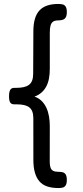

<svg xmlns="http://www.w3.org/2000/svg" viewBox="-20 -782 414 962"><path d="M273 160.2Q240.2 160.2 216.4 152.1Q192.5 144 177.4 126.5Q162.2 109 154.8 82.5Q147.2 56 147.2 19.5L147 -189Q147 -209.2 142 -222.6Q137 -236 126.8 -244Q116.5 -252 100.8 -255.6Q85 -259.2 64 -259.2H51.5Q36.8 -259.2 31 -268.8Q25.2 -278.2 25.2 -300Q25.2 -317.8 28.8 -326.6Q32.2 -335.5 38.1 -338.6Q44 -341.8 50.5 -341.8H61Q82.5 -341.8 98.5 -345.4Q114.5 -349 125.2 -357Q136 -365 141.1 -378.8Q146.2 -392.5 146.2 -413L147.2 -625.5Q147.2 -661 154.8 -686.9Q162.2 -712.8 177.4 -729.4Q192.5 -746 216.2 -754.1Q240 -762.2 272 -762.2Q286 -762.2 295.2 -759.5Q304.5 -756.8 309.6 -747.9Q314.8 -739 314.8 -721.5Q314.8 -704.2 309.6 -695.4Q304.5 -686.5 295.2 -683.2Q286 -680 272.2 -679.8Q255.8 -679.8 246.6 -674Q237.5 -668.2 233.5 -654.9Q229.5 -641.5 229.5 -617.5V-437Q229.5 -411.5 225.5 -389.5Q221.5 -367.5 212.4 -349.8Q203.2 -332 188.4 -318.8Q173.5 -305.5 152.8 -298Q173.5 -291 188.4 -276.4Q203.2 -261.8 212.4 -242Q221.5 -222.2 225.5 -198.8Q229.5 -175.2 229.5 -151L229.2 29.5Q229.2 47 233.2 58Q237.2 69 246.4 73.9Q255.5 78.8 272 78.8Q285.8 78.8 295 81.4Q304.2 84 309.5 92.9Q314.8 101.8 314.8 119.5Q314.8 137.2 309.5 146.1Q304.2 155 295 157.6Q285.8 160.2 273 160.2Z"/></svg>

Font: Fredoka Light
Style: Regular
Weight: 300
Designer: Ben Nathan
Foundry: Milena B. Brandão, Ben Nathan
Version: Version 2.001